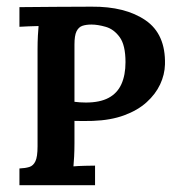

<svg xmlns="http://www.w3.org/2000/svg" viewBox="-20 -547 520 567"><path d="M37.4 -49.5Q54.6 -50.2 66.6 -53.9Q78.5 -57.6 84.7 -71Q90.9 -84.3 90.9 -114.8V-402.6Q90.9 -422.8 91.9 -441.7Q92.8 -460.6 93.9 -470.1Q82.1 -469.7 63.8 -469.2Q45.5 -468.6 37.4 -467.9V-525.9Q90.9 -526.6 144.1 -526.8Q197.3 -527 250.8 -527.3Q349.8 -528.1 409.6 -487.2Q469.4 -446.3 467.2 -356.8Q466.4 -326.7 452.9 -297.8Q439.3 -268.8 412.9 -245Q386.5 -221.1 346.7 -206.5Q306.9 -191.8 253.8 -190Q236.9 -189.6 224.8 -189.6Q212.7 -189.6 199.9 -190V-123.9Q199.9 -103 198.9 -84.2Q198 -65.3 196.9 -55.7Q208.7 -56.8 230.7 -57.4Q252.7 -57.9 260.7 -57.9V0H37.4ZM199.9 -246.4Q207.6 -245.3 216 -244.8Q224.4 -244.2 233.6 -244.2Q275 -244.2 300.7 -258Q326.4 -271.7 338.5 -298.5Q350.6 -325.3 350.6 -363.4Q350.6 -414 333.3 -437.5Q316.1 -460.9 292.4 -467.7Q268.8 -474.5 250.1 -474.5Q234.3 -474.5 223.1 -470.7Q212 -466.8 205.9 -454.3Q199.9 -441.9 199.9 -415.5Z"/></svg>

Font: Parastoo
Style: Regular
Weight: 400
Foundry: Saber Rastikerdar (saber.rastikerdar@gmail.com)
Version: Version 3.000